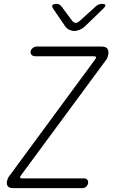

<svg xmlns="http://www.w3.org/2000/svg" viewBox="-20 -970 640 990"><path d="M47 0Q28 0 20.5 -9.5Q13 -19 16 -36Q18 -44 20.5 -50Q23 -56 27 -61L470 -663Q477 -672 475 -676Q473 -680 463 -680H161Q150 -680 143 -687Q136 -694 138 -705Q140 -716 149.5 -723Q159 -730 170 -730H503Q525 -730 533.5 -719.5Q542 -709 538 -687Q536 -679 534 -673Q532 -667 527 -661L89 -67Q82 -58 84 -54Q86 -50 96 -50H414Q425 -50 430.5 -43Q436 -36 434 -25Q432 -14 424 -7Q416 0 405 0ZM272 -950Q280 -950 286 -946.5Q292 -943 297 -937L352 -863Q361 -852 370.5 -852Q380 -852 392 -863L475 -938Q482 -944 489.5 -947Q497 -950 505 -950Q522 -950 523.5 -944Q525 -938 512 -925L417 -833Q405 -822 389.5 -816Q374 -810 363 -810Q352 -810 338.5 -816Q325 -822 317 -833L255 -924Q246 -937 250.5 -943.5Q255 -950 272 -950Z"/></svg>

Font: Maple Mono NL Thin
Style: Italic
Weight: 250
Italic angle: -10°
Monospace: yes
Designer: subframe7536
Version: Version 7.000